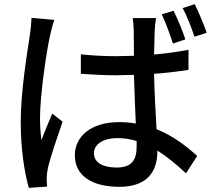

<svg xmlns="http://www.w3.org/2000/svg" viewBox="-20 -852 1040 926"><path d="M242 -756 132 -766C131 -739 128 -708 124 -683C112 -603 80 -412 80 -264C80 -128 99 -16 119 54L207 48C206 35 206 20 205 10C205 -2 207 -22 210 -36C220 -87 256 -189 282 -265L232 -304C216 -266 195 -217 180 -176C175 -213 173 -247 173 -283C173 -390 203 -598 221 -679C225 -697 235 -738 242 -756ZM817 -800 760 -783C779 -743 800 -686 814 -642L874 -662C861 -702 836 -763 817 -800ZM919 -832 861 -813C882 -775 903 -719 918 -675L977 -694C963 -734 938 -794 919 -832ZM639 -172V-145C639 -81 616 -44 542 -44C478 -44 433 -67 433 -113C433 -157 479 -186 546 -186C578 -186 609 -181 639 -172ZM733 -765H620C623 -746 625 -718 625 -701L626 -583L541 -581C482 -581 427 -584 370 -590V-496C429 -492 483 -489 541 -489L626 -491C628 -413 632 -326 635 -256C610 -261 583 -263 554 -263C420 -263 341 -195 341 -103C341 -7 420 49 556 49C695 49 739 -30 739 -122V-126C785 -97 830 -60 877 -16L931 -100C881 -145 817 -196 735 -229C731 -305 725 -396 723 -496C781 -500 837 -507 889 -515V-612C838 -602 782 -594 723 -589C724 -635 725 -678 726 -703C727 -723 729 -745 733 -765Z"/></svg>

Font: ChiuKong Gothic CL Medium
Style: Regular
Weight: 500
Designer: Ryoko NISHIZUKA 西塚涼子 (kana, bopomofo & ideographs); Paul D. Hunt (Latin, Greek & Cyrillic); Sandoll Communications 산돌커뮤니
Foundry: Adobe
Version: Version 1.300